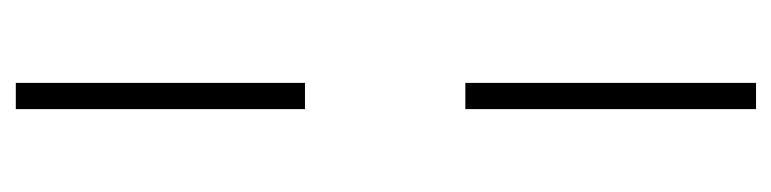

<svg xmlns="http://www.w3.org/2000/svg" viewBox="-396 -374 1000 249"><g transform="rotate(-90 104.5 -250.0)"><path d="M87 -730H121V-355H87ZM87 -147H121V230H87Z"/></g></svg>

Font: Cairo ExtraLight
Style: Regular
Weight: 250
Designer: Mohamed Gaber, the designers of Titillium
Foundry: Kief Type Foundry
Version: Version 2.009; ttfautohint (v1.5.33-1714) -l 8 -r 50 -G 200 